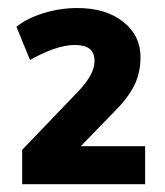

<svg xmlns="http://www.w3.org/2000/svg" viewBox="-20 -812 410 478"><path d="M35.2 -439 175.5 -585.2Q194.8 -605.5 205.1 -624.3Q215.3 -643.1 215.3 -660.2Q215.3 -680.9 203.2 -690.4Q191.2 -700 166.3 -700Q142.8 -700 114.3 -690.1Q85.7 -680.2 54.7 -662.6L21 -745.4Q46.4 -766.1 87.8 -779.1Q129.2 -792 173.1 -792Q243.2 -792 286.5 -757.9Q329.8 -723.9 329.8 -669.9Q329.8 -631.3 314.7 -600.2Q299.6 -569.1 264.6 -533.9L151.1 -417.2L134 -448H341.3V-353.5H35.2Z"/></svg>

Font: Min Sans VF VF
Style: Regular
Weight: 400
Designer: Jinseong-Kim, NotoSansCJK, Nunito
Foundry: Jinseong-Kim
Version: Version 1.420;Glyphs 3.1.2 (3151)